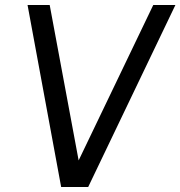

<svg xmlns="http://www.w3.org/2000/svg" viewBox="-20 -743 717 763"><path d="M223 0 89.5 -723H177.5L292.5 -105.5L589 -723H677L330.5 0Z"/></svg>

Font: Public Sans
Style: Italic
Weight: 400
Italic angle: -8°
Designer: The Public Sans project authors (U.S. Web Design System). Libre Franklin designed by Pablo Impallari and Rodrigo Fuenzal
Version: Version 1.008; ttfautohint (v1.8.1) -l 8 -r 50 -G 200 -x 14 